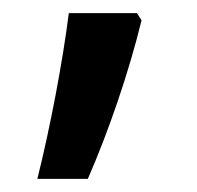

<svg xmlns="http://www.w3.org/2000/svg" viewBox="-20 -141 300 293"><path d="M196 -110 189 -121H85C76 -49 57 52 37 132H114C146 59 177 -32 196 -110Z"/></svg>

Font: Noto Sans Lao SemiCondensed Medium
Style: Regular
Weight: 500
Width: 4
Designer: Monotype Design Team
Foundry: Monotype Imaging Inc.
Version: Version 2.003